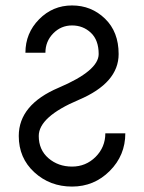

<svg xmlns="http://www.w3.org/2000/svg" viewBox="-20 -479 528 704"><path d="M244.1 205.1Q163.1 205.1 106 152.8Q48.8 100.6 48.8 19.5Q48.8 -95.2 195.3 -157.5Q341.8 -219.7 341.8 -280.8Q341.8 -332 313.2 -358.9Q284.7 -385.7 244.1 -385.7Q203.6 -385.7 175 -356.4Q146.5 -327.1 146.5 -285.6H73.2Q73.2 -357.4 123.3 -408.2Q173.3 -459 244.1 -459Q314.9 -459 365 -410.6Q415 -362.3 415 -280.8Q415 -174.8 268.6 -112.8Q122.1 -50.8 122.1 19.5Q122.1 70.3 157.7 101.1Q193.4 131.8 244.1 131.8Q294.9 131.8 330.6 96.2Q366.2 60.5 366.2 9.8H439.5Q439.5 90.8 382.3 147.9Q325.2 205.1 244.1 205.1Z"/></svg>

Font: Catrinity
Style: Regular
Weight: 400
Designer: Alexander Lange
Foundry: High-Logic / Made with FontCreator
Version: Version 2.090;May 20, 2024;FontCreator 15.0.0.2974 64-bit